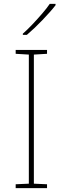

<svg xmlns="http://www.w3.org/2000/svg" viewBox="-20 -972 323 992"><path d="M223 0H61V-20L129 -23V-690L61 -694V-714H223V-694L155 -690V-23L223 -20ZM267 -945Q254 -928 236.5 -908.5Q219 -889 199.5 -868.5Q180 -848 159.5 -828.5Q139 -809 119 -792H98V-798Q121 -818 147.5 -846Q174 -874 198.5 -902.5Q223 -931 237 -952H267Z"/></svg>

Font: Noto Sans Hebrew Thin
Style: Regular
Weight: 250
Designer: Monotype Design Team
Foundry: Monotype Imaging Inc.
Version: Version 2.003